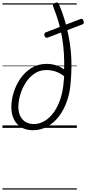

<svg xmlns="http://www.w3.org/2000/svg" viewBox="-20 -1037 700 1557"><path d="M248 19Q192 19 152.5 -4.5Q113 -28 92.5 -70.5Q72 -113 72 -168Q72 -225 90.5 -286Q109 -347 145.5 -400Q182 -453 235.5 -486Q289 -519 359 -519Q398 -519 433 -508Q468 -497 500 -474Q502 -536 498.5 -599Q495 -662 484.5 -726Q474 -790 455.5 -855Q437 -920 411 -985Q407 -995 411 -1001.5Q415 -1008 426 -1013Q449 -1024 457 -1005Q485 -940 504 -876Q523 -812 535.5 -749Q548 -686 554 -624Q560 -562 559.5 -501Q559 -440 554 -380Q549 -293 524 -220Q499 -147 458 -93.5Q417 -40 363.5 -10.5Q310 19 248 19ZM254 -31Q300 -31 342 -56Q384 -81 417 -127.5Q450 -174 471 -238.5Q492 -303 497 -381Q498 -391 499 -400.5Q500 -410 500 -419Q465 -446 429.5 -457.5Q394 -469 355 -469Q301 -469 259 -440Q217 -411 188 -365.5Q159 -320 144 -268.5Q129 -217 129 -170Q129 -128 144 -96.5Q159 -65 187.5 -48Q216 -31 254 -31ZM366 -732Q358 -728 351 -732.5Q344 -737 340 -749Q338 -759 341 -765.5Q344 -772 352 -775L633 -883Q652 -890 658 -865Q661 -855 659 -849Q657 -843 648 -839ZM0 490H603V500H0ZM0 -20H603V0H0ZM0 -505H603V-500H0ZM0 -1010H603V-1000H0Z"/></svg>

Font: Playwrite AU VIC Guides
Style: Regular
Weight: 400
Designer: Veronika Burian, José Scaglione
Foundry: TypeTogether
Version: Version 1.003